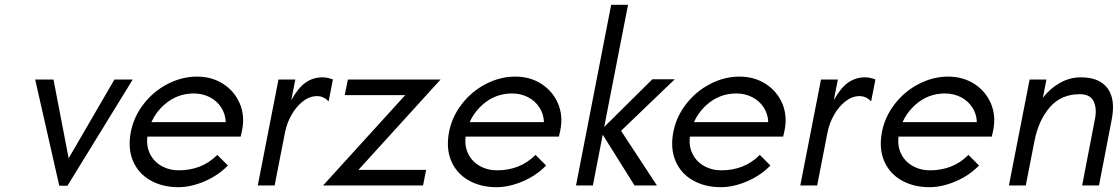

<svg xmlns="http://www.w3.org/2000/svg" viewBox="-20 -770 4640 797"><path d="M126 -440H202L265 -113L455 -440H531L260 1H226Z M523 -222Q535 -285 576 -338Q617 -391 676 -421.5Q735 -452 798 -452Q859 -452 906 -422Q953 -392 975 -341Q997 -290 985 -230L979 -203H561L575 -263H917Q916 -296 898.5 -323.5Q881 -351 851 -366.5Q821 -382 784 -382Q714 -382 661 -334.5Q608 -287 594 -216Q585 -171 600.5 -136Q616 -101 649 -82Q682 -63 722 -63Q769 -63 809 -78.5Q849 -94 882 -127L926 -83Q885 -41 828.5 -17Q772 7 720 7Q654 7 604 -21.5Q554 -50 532 -102Q510 -154 523 -222Z M1136 -440H1206L1189 -354Q1218 -406 1249 -427.5Q1280 -449 1319 -449Q1330 -449 1341 -446.5Q1352 -444 1362 -440L1344 -349Q1334 -360 1322 -365.5Q1310 -371 1296 -371Q1265 -371 1237 -349Q1209 -327 1189.5 -292Q1170 -257 1163 -220L1120 0H1050Z M1662 -375H1411L1424 -440H1809L1468 -65H1749L1736 0H1321Z M1844 -222Q1856 -285 1897 -338Q1938 -391 1997 -421.5Q2056 -452 2119 -452Q2180 -452 2227 -422Q2274 -392 2296 -341Q2318 -290 2306 -230L2300 -203H1882L1896 -263H2238Q2237 -296 2219.5 -323.5Q2202 -351 2172 -366.5Q2142 -382 2105 -382Q2035 -382 1982 -334.5Q1929 -287 1915 -216Q1906 -171 1921.5 -136Q1937 -101 1970 -82Q2003 -63 2043 -63Q2090 -63 2130 -78.5Q2170 -94 2203 -127L2247 -83Q2206 -41 2149.5 -17Q2093 7 2041 7Q1975 7 1925 -21.5Q1875 -50 1853 -102Q1831 -154 1844 -222Z M2517 -750H2587L2488 -243L2688 -441H2781L2558 -227L2707 0H2614L2482 -211L2441 0H2371Z M2775 -222Q2787 -285 2828 -338Q2869 -391 2928 -421.5Q2987 -452 3050 -452Q3111 -452 3158 -422Q3205 -392 3227 -341Q3249 -290 3237 -230L3231 -203H2813L2827 -263H3169Q3168 -296 3150.5 -323.5Q3133 -351 3103 -366.5Q3073 -382 3036 -382Q2966 -382 2913 -334.5Q2860 -287 2846 -216Q2837 -171 2852.5 -136Q2868 -101 2901 -82Q2934 -63 2974 -63Q3021 -63 3061 -78.5Q3101 -94 3134 -127L3178 -83Q3137 -41 3080.5 -17Q3024 7 2972 7Q2906 7 2856 -21.5Q2806 -50 2784 -102Q2762 -154 2775 -222Z M3388 -440H3458L3441 -354Q3470 -406 3501 -427.5Q3532 -449 3571 -449Q3582 -449 3593 -446.5Q3604 -444 3614 -440L3596 -349Q3586 -360 3574 -365.5Q3562 -371 3548 -371Q3517 -371 3489 -349Q3461 -327 3441.5 -292Q3422 -257 3415 -220L3372 0H3302Z M3641 -222Q3653 -285 3694 -338Q3735 -391 3794 -421.5Q3853 -452 3916 -452Q3977 -452 4024 -422Q4071 -392 4093 -341Q4115 -290 4103 -230L4097 -203H3679L3693 -263H4035Q4034 -296 4016.5 -323.5Q3999 -351 3969 -366.5Q3939 -382 3902 -382Q3832 -382 3779 -334.5Q3726 -287 3712 -216Q3703 -171 3718.5 -136Q3734 -101 3767 -82Q3800 -63 3840 -63Q3887 -63 3927 -78.5Q3967 -94 4000 -127L4044 -83Q4003 -41 3946.5 -17Q3890 7 3838 7Q3772 7 3722 -21.5Q3672 -50 3650 -102Q3628 -154 3641 -222Z M4254 -440H4324L4309 -364Q4338 -402 4379 -425.5Q4420 -449 4467 -449Q4544 -449 4577.5 -403.5Q4611 -358 4595 -275L4542 0H4472L4525 -275Q4534 -319 4520 -349Q4506 -379 4462 -379Q4385 -379 4338 -325Q4291 -271 4274 -184L4238 0H4168Z"/></svg>

Font: Teachers[wght] Italic
Style: Regular
Weight: 400
Designer: Alfredo Marco Pradil & Chank Diesel
Version: Version 1.000;Glyphs 3.1.2 (3151)